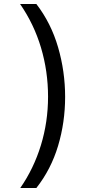

<svg xmlns="http://www.w3.org/2000/svg" viewBox="-20 -812 459 967"><path d="M82 135Q150 37 186 -80.5Q222 -198 222 -325Q222 -453 186.5 -572Q151 -691 81 -792H163Q237 -696 272.5 -574Q308 -452 308 -324Q308 -196 272.5 -77.5Q237 41 163 135Z"/></svg>

Font: hexltelugu05
Style: Book
Weight: 400
Designer: Jelle Bosma - Monotype Design Team
Foundry: Monotype Imaging Inc.
Version: Version 2.003